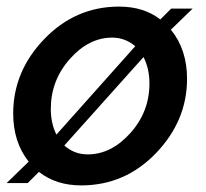

<svg xmlns="http://www.w3.org/2000/svg" viewBox="-21 -552 623 582"><path d="M563 -526 497 -462Q546 -402 546 -313Q546 -186 452 -88Q358 10 225 10Q149 10 97 -31L63 3H-1L66 -62Q19 -121 19 -208Q19 -336 113.5 -434Q208 -532 340 -532Q415 -532 465 -493L498 -526ZM319 -438Q248 -438 190.5 -373Q133 -308 133 -222Q133 -178 150 -144L389 -412Q358 -438 319 -438ZM245 -84Q316 -84 374 -148.5Q432 -213 432 -299Q432 -344 414 -379L174 -111Q204 -84 245 -84Z"/></svg>

Font: Raleway-v4020 SemiBold
Style: Italic
Weight: 600
Italic angle: -12°
Designer: Matt McInerney, Pablo Impallari, Rodrigo Fuenzalida
Foundry: Matt McInerney, Pablo Impallari, Rodrigo Fuenzalida
Version: Version 4.020;PS 004.020;hotconv 1.0.88;makeotf.lib2.5.64775